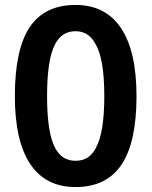

<svg xmlns="http://www.w3.org/2000/svg" viewBox="-20 -745 612 775"><path d="M285 10Q164 10 102 -83Q40 -176 40 -357Q40 -546 100 -635.5Q160 -725 285 -725Q406 -725 468.5 -631.5Q531 -538 531 -357Q531 -171 470.5 -80.5Q410 10 285 10ZM285 -96Q341 -96 367 -148Q401 -209 401 -357Q401 -511 364 -570Q337 -619 285 -619Q229 -619 202 -566Q170 -505 170 -357Q170 -207 203 -147Q230 -96 285 -96Z"/></svg>

Font: Noto Naskh Arabic SemiBold
Style: Regular
Weight: 600
Designer: Monotype Design Team, David Williams, Mohamad Dakak and Nizar Qandah
Foundry: Monotype Imaging Inc.
Version: Version 2.016